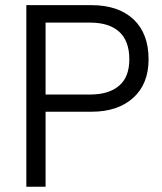

<svg xmlns="http://www.w3.org/2000/svg" viewBox="-20 -710 616 730"><path d="M544.9 -484.4Q544.9 -390.6 486.3 -337.9Q427.7 -285.2 328.1 -285.2H153.3V0H80.1V-690.4H328.1Q429.7 -690.4 487.3 -636.7Q544.9 -583 544.9 -484.4ZM471.7 -484.4Q471.7 -554.7 432.6 -589.8Q394.5 -624 322.3 -624H153.3V-350.6H322.3Q393.6 -350.6 432.6 -383.8Q471.7 -417 471.7 -484.4Z"/></svg>

Font: Altinn-DIN
Style: Regular
Weight: 400
Designer: Charles Nix
Foundry: Altinn
Version: Version 2.00